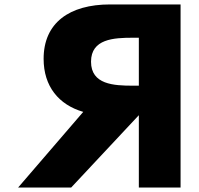

<svg xmlns="http://www.w3.org/2000/svg" viewBox="-20 -845 895 865"><path d="M793.5 -825V0H605.5V-326L300.5 0H61.5L355 -341C244.5 -373 176.5 -456 176.5 -580C176.5 -742 292.5 -825 476 -825ZM605.5 -459V-675H578.8C492.9 -675 390.1 -670 390.1 -567C390.1 -464 492.9 -459 578.8 -459Z"/></svg>

Font: Hussar
Style: BdSuprExt
Weight: 700
Foundry: Cannot Into Space Fonts
Version: Version 2.00